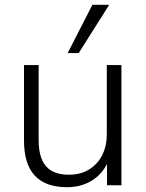

<svg xmlns="http://www.w3.org/2000/svg" viewBox="-20 -772 609 800"><path d="M259 8Q80 8 80 -186V-501H141V-190Q141 -114 172 -79Q203 -44 267 -44Q338 -44 381.5 -90.5Q425 -137 425 -214V-501H486V0H426V-89Q402 -42 358.5 -17Q315 8 259 8ZM262 -551 365 -752H435L308 -551Z"/></svg>

Font: Mulish Light
Style: Regular
Weight: 300
Designer: Vernon Adams
Foundry: Vernon Adams
Version: Version 3.603; ttfautohint (v1.8.3)